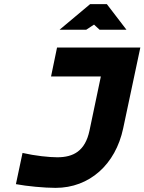

<svg xmlns="http://www.w3.org/2000/svg" viewBox="-20 -900 699 929"><path d="M257 -139C218 -139 150 -146 89 -160L57 -9C110 1 194 9 249 9C413 9 539 -104 576 -279L659 -670H256L227 -530H468L413 -268C392 -169 335 -139 257 -139ZM268 -756H397L435 -781L462 -756H592L497 -880H416Z"/></svg>

Font: LT Wave Mono Black
Style: Italic
Weight: 900
Designer: Daniel Lyons
Version: Version 2.5 (Glyphs App)